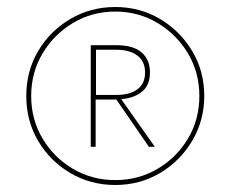

<svg xmlns="http://www.w3.org/2000/svg" viewBox="-20 -722 658 548"><path d="M309 -194Q239 -194 181 -228Q123 -262 89 -319.5Q55 -377 55 -448Q55 -519 89 -576.5Q123 -634 181 -668Q239 -702 309 -702Q379 -702 436.5 -668Q494 -634 528.5 -576.5Q563 -519 563 -448Q563 -378 528.5 -320Q494 -262 436.5 -228Q379 -194 309 -194ZM309 -208Q375 -208 429.5 -240Q484 -272 516.5 -326.5Q549 -381 549 -448Q549 -515 516.5 -569.5Q484 -624 429.5 -656.5Q375 -689 309 -689Q243 -689 188.5 -656.5Q134 -624 101.5 -569.5Q69 -515 69 -448Q69 -381 101.5 -326.5Q134 -272 188.5 -240Q243 -208 309 -208ZM239 -303V-593H313Q360 -593 384 -572.5Q408 -552 408 -515Q408 -479 385.5 -460.5Q363 -442 326 -439L422 -303H405L312 -438H253V-303ZM254 -451H312Q350 -451 372 -467Q394 -483 394 -515Q394 -547 372 -563.5Q350 -580 312 -580H254Z"/></svg>

Font: Hanken Grotesk Thin
Style: Italic
Weight: 250
Italic angle: -8°
Designer: Alfredo Marco Pradil
Foundry: Hanken Design Co.
Version: Version 3.013